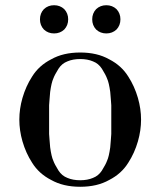

<svg xmlns="http://www.w3.org/2000/svg" viewBox="-20 -703 614 735"><path d="M66 -328Q79 -373 103 -410Q129 -452 176 -476Q222 -502 287 -502Q352 -502 398 -476Q445 -452 471 -410Q495 -373 508 -328Q520 -286 520 -245Q520 -204 508 -162Q495 -117 471 -80Q445 -38 398 -14Q352 12 287 12Q222 12 176 -14Q129 -38 103 -80Q79 -117 66 -162Q54 -204 54 -245Q54 -286 66 -328ZM168 -245V-190Q168 -188 169.5 -169.5Q171 -151 172 -139Q177 -103 184 -88Q189 -74 204 -50Q217 -30 238 -22Q259 -13 287 -13Q315 -13 336 -22Q357 -30 370 -50Q385 -74 390 -88Q397 -103 402 -139Q403 -151 404.5 -169.5Q406 -188 406 -190V-245V-300Q406 -302 404.5 -320.5Q403 -339 402 -351Q397 -387 390 -402Q385 -416 370 -440Q357 -460 336 -468Q315 -477 287 -477Q259 -477 238 -468Q217 -460 204 -440Q189 -416 184 -402Q177 -387 172 -351Q171 -339 169.5 -320.5Q168 -302 168 -300ZM348 -668Q364 -683 387 -683Q410 -683 426 -668Q441 -652 441 -629Q441 -606 426 -590Q410 -575 387 -575Q364 -575 348 -590Q333 -606 333 -629Q333 -652 348 -668ZM148 -668Q164 -683 187 -683Q210 -683 226 -668Q241 -652 241 -629Q241 -606 226 -590Q210 -575 187 -575Q164 -575 148 -590Q133 -606 133 -629Q133 -652 148 -668Z"/></svg>

Font: Bailleul Roman
Style: Roman
Weight: 400
Version: Version 1